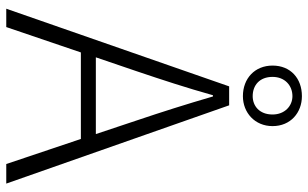

<svg xmlns="http://www.w3.org/2000/svg" viewBox="-210 -798 1007 628"><g transform="rotate(90 294.0 -483.5)"><path d="M294 -774C348 -774 392 -813 392 -871C392 -930 348 -967 294 -967C236 -967 194 -930 194 -871C194 -813 236 -774 294 -774ZM294 -806C259 -806 231 -828 231 -871C231 -911 259 -936 294 -936C326 -936 354 -911 354 -871C354 -828 326 -806 294 -806ZM8 0H68L151 -244H434L516 0H580L324 -729H262ZM167 -293 212 -425C241 -511 266 -587 291 -676H295C321 -587 345 -511 374 -425L418 -293Z"/></g></svg>

Font: Noto Sans CJK SC Light
Style: Regular
Weight: 300
Designer: Ryoko NISHIZUKA 西塚涼子 (kana, bopomofo & ideographs); Paul D. Hunt (Latin, Greek & Cyrillic); Sandoll Communications 산돌커뮤니
Foundry: Adobe
Version: Version 2.004;hotconv 1.0.118;makeotfexe 2.5.65603